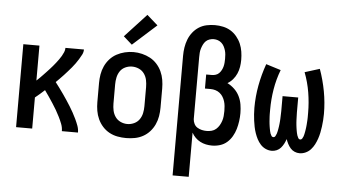

<svg xmlns="http://www.w3.org/2000/svg" viewBox="-61 -877 2122 1199"><g transform="rotate(5 1000.0 -277.5)"><path d="M60 0V-520H161V-301Q171 -310 181 -320Q191 -330 200.5 -340Q210 -350 219.5 -360Q229 -370 238.5 -380.5Q248 -391 257 -401.5Q266 -412 274.5 -423Q283 -434 291 -445Q299 -456 306 -468Q313 -480 318.5 -493Q324 -506 324 -520H440Q440 -503 432 -487.5Q424 -472 415 -457.5Q406 -443 396 -429Q386 -415 375 -402Q364 -389 352.5 -376Q341 -363 329.5 -350.5Q318 -338 306 -326Q294 -314 282 -302Q295 -285 308 -267.5Q321 -250 333.5 -232Q346 -214 358 -196Q370 -178 381.5 -159.5Q393 -141 403.5 -122Q414 -103 423.5 -83Q433 -63 440.5 -42.5Q448 -22 448 0H347Q347 -23 338.5 -45Q330 -67 319.5 -88Q309 -109 297.5 -129Q286 -149 273 -168.5Q260 -188 247 -207.5Q234 -227 220 -246Q206 -233 191 -220Q176 -207 161 -195V0Z M750 8Q723 8 696 3Q669 -2 645 -15Q621 -28 602.5 -48.5Q584 -69 572.5 -94Q561 -119 556.5 -146Q552 -173 552 -200V-320Q552 -347 556.5 -374Q561 -401 572.5 -426Q584 -451 602.5 -471.5Q621 -492 645 -505Q669 -518 696 -524.5Q723 -531 750 -531Q777 -531 804 -524.5Q831 -518 855 -505Q879 -492 897.5 -471.5Q916 -451 927.5 -426Q939 -401 943.5 -374Q948 -347 948 -320V-200Q948 -173 943.5 -146Q939 -119 927.5 -94Q916 -69 897.5 -48.5Q879 -28 855 -15Q831 -2 804 3Q777 8 750 8ZM750 -80Q772 -80 792.5 -89.5Q813 -99 825.5 -117Q838 -135 842.5 -156.5Q847 -178 847 -200V-320Q847 -342 842.5 -364Q838 -386 825 -404Q812 -422 791.5 -431Q771 -440 749 -440Q727 -440 706.5 -430.5Q686 -421 674 -403Q662 -385 657.5 -363.5Q653 -342 653 -320V-200Q653 -178 657.5 -156.5Q662 -135 674.5 -117Q687 -99 707.5 -89.5Q728 -80 750 -80ZM735 -576 681 -624 816 -770 884 -710Z M1060 215V-535Q1060 -561 1064 -587Q1068 -613 1077.5 -637.5Q1087 -662 1103.5 -683Q1120 -704 1142 -718Q1164 -732 1190 -737.5Q1216 -743 1242 -743Q1268 -743 1293.5 -737.5Q1319 -732 1340.5 -719Q1362 -706 1379 -685.5Q1396 -665 1406 -641.5Q1416 -618 1420 -592.5Q1424 -567 1424 -541Q1424 -519 1420.5 -497Q1417 -475 1408 -454.5Q1399 -434 1384.5 -417Q1370 -400 1351 -389Q1375 -377 1395 -358Q1415 -339 1427 -314.5Q1439 -290 1443.5 -263Q1448 -236 1448 -209Q1448 -184 1444.5 -158.5Q1441 -133 1434 -109Q1427 -85 1414 -62.5Q1401 -40 1382 -23.5Q1363 -7 1338.5 0.5Q1314 8 1288 8Q1269 8 1250 4Q1231 0 1214 -9Q1197 -18 1183.5 -31.5Q1170 -45 1161 -62V215ZM1247 -80Q1263 -80 1278.5 -84Q1294 -88 1306 -98.5Q1318 -109 1326 -122.5Q1334 -136 1339 -151Q1344 -166 1345.5 -182Q1347 -198 1347 -214Q1347 -229 1345.5 -244.5Q1344 -260 1339.5 -274.5Q1335 -289 1327 -302Q1319 -315 1307 -324.5Q1295 -334 1280 -338.5Q1265 -343 1250 -343H1214V-431H1250Q1262 -431 1274 -435Q1286 -439 1294.5 -447.5Q1303 -456 1309 -467.5Q1315 -479 1318 -490.5Q1321 -502 1322 -514.5Q1323 -527 1323 -539Q1323 -552 1322 -565.5Q1321 -579 1317 -592Q1313 -605 1307 -616.5Q1301 -628 1291 -637Q1281 -646 1268.5 -650.5Q1256 -655 1242 -655Q1229 -655 1215.5 -650.5Q1202 -646 1192.5 -636.5Q1183 -627 1177 -614.5Q1171 -602 1167 -589Q1163 -576 1162 -562.5Q1161 -549 1161 -535V-150V-146Q1162 -131 1169 -117Q1176 -103 1189 -95Q1202 -87 1217 -83.5Q1232 -80 1247 -80Z M1663 8Q1643 8 1624.5 -0.5Q1606 -9 1592.5 -24Q1579 -39 1570 -56.5Q1561 -74 1554.5 -93Q1548 -112 1544 -131.5Q1540 -151 1537.5 -170.5Q1535 -190 1533.5 -210Q1532 -230 1532 -250Q1532 -321 1545 -391Q1558 -461 1582 -528L1675 -499Q1652 -439 1641.5 -375.5Q1631 -312 1631 -248Q1631 -241 1631 -233.5Q1631 -226 1631 -218.5Q1631 -211 1631.5 -203.5Q1632 -196 1632.5 -188.5Q1633 -181 1633.5 -173.5Q1634 -166 1635 -158.5Q1636 -151 1637 -143.5Q1638 -136 1639.5 -128.5Q1641 -121 1642.5 -113.5Q1644 -106 1646.5 -99Q1649 -92 1653.5 -85Q1658 -78 1666 -78Q1674 -78 1678.5 -86Q1683 -94 1685.5 -101.5Q1688 -109 1689.5 -116.5Q1691 -124 1692.5 -132Q1694 -140 1695 -148Q1696 -156 1697 -164Q1698 -172 1698.5 -180Q1699 -188 1699.5 -196Q1700 -204 1700 -212Q1700 -220 1700.5 -228Q1701 -236 1701 -244Q1701 -252 1701 -260V-338H1799V-260Q1799 -252 1799 -244Q1799 -236 1799.5 -228Q1800 -220 1800 -212Q1800 -204 1800.5 -196Q1801 -188 1801.5 -180Q1802 -172 1803 -164Q1804 -156 1805 -148Q1806 -140 1807.5 -132Q1809 -124 1810.5 -116.5Q1812 -109 1814.5 -101.5Q1817 -94 1821.5 -86Q1826 -78 1834 -78Q1842 -78 1846.5 -85Q1851 -92 1853.5 -99Q1856 -106 1857.5 -113.5Q1859 -121 1860.5 -128.5Q1862 -136 1863 -143.5Q1864 -151 1865 -158.5Q1866 -166 1866.5 -173.5Q1867 -181 1867.5 -188.5Q1868 -196 1868.5 -203.5Q1869 -211 1869 -218.5Q1869 -226 1869 -233.5Q1869 -241 1869 -248Q1869 -312 1858.5 -375.5Q1848 -439 1825 -499L1918 -528Q1942 -461 1955 -391Q1968 -321 1968 -250Q1968 -230 1966.5 -210Q1965 -190 1962.5 -170.5Q1960 -151 1956 -131.5Q1952 -112 1945.5 -93Q1939 -74 1930 -56.5Q1921 -39 1907.5 -24Q1894 -9 1875.5 -0.5Q1857 8 1837 8Q1821 8 1806 1.5Q1791 -5 1780.5 -17Q1770 -29 1762.5 -43.5Q1755 -58 1750 -73Q1745 -58 1737.5 -43.5Q1730 -29 1719.5 -17Q1709 -5 1694 1.5Q1679 8 1663 8Z"/></g></svg>

Font: Zed Mono Semibold
Style: Regular
Weight: 600
Monospace: yes
Designer: Belleve Invis
Foundry: Belleve Invis
Version: Version 1.0.0; ttfautohint (v1.8.4)